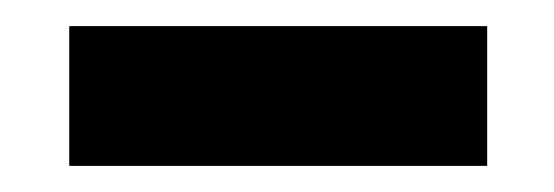

<svg xmlns="http://www.w3.org/2000/svg" viewBox="-20 -20 424 147"><path d="M33 107H353V0H33Z"/></svg>

Font: Advent Pro Black
Style: Regular
Weight: 900
Version: Version 3.000